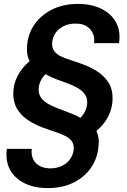

<svg xmlns="http://www.w3.org/2000/svg" viewBox="-20 -732 649 984"><path d="M225 232Q156 232 105.5 207Q55 182 31 137Q7 92 15 31H143Q139 57 148 79.5Q157 102 179 116Q201 130 236 131Q271 131 298 118Q325 105 341 81Q357 57 358 28Q358 5 346.5 -10Q335 -25 314 -35.5Q293 -46 264.5 -55.5Q236 -65 202 -77Q159 -93 123.5 -116.5Q88 -140 67.5 -174.5Q47 -209 48 -256Q49 -303 71 -344.5Q93 -386 132 -419Q124 -433 121 -448.5Q118 -464 118 -482Q119 -549 152.5 -600.5Q186 -652 244.5 -682Q303 -712 380 -712Q449 -712 499.5 -687Q550 -662 574.5 -617.5Q599 -573 590 -511H462Q466 -537 456.5 -559.5Q447 -582 425.5 -596.5Q404 -611 369 -611Q335 -612 307 -598.5Q279 -585 263.5 -561.5Q248 -538 247 -508Q247 -485 258.5 -469.5Q270 -454 291.5 -443.5Q313 -433 342 -424Q371 -415 403 -403Q446 -388 481.5 -364Q517 -340 537.5 -306.5Q558 -273 557 -224Q556 -177 534.5 -135Q513 -93 474 -61Q482 -44 485 -24.5Q488 -5 485 16Q480 79 446.5 127.5Q413 176 356.5 204Q300 232 225 232ZM392 -128Q407 -143 416.5 -163Q426 -183 427 -206Q427 -231 415 -248.5Q403 -266 381.5 -279Q360 -292 331.5 -303Q303 -314 271 -325Q255 -331 240 -338Q225 -345 214 -352Q199 -339 189 -318.5Q179 -298 178 -274Q178 -255 185 -240.5Q192 -226 205.5 -214.5Q219 -203 238.5 -193.5Q258 -184 282 -174.5Q306 -165 333 -155Q352 -148 365.5 -142Q379 -136 392 -128Z"/></svg>

Font: DM Sans 20pt SemiBold
Style: Italic
Weight: 600
Italic angle: -10°
Version: Version 4.004;gftools[0.9.30]